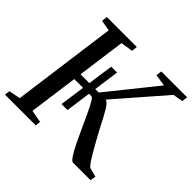

<svg xmlns="http://www.w3.org/2000/svg" viewBox="-181 -933 1124 1124"><g transform="rotate(45 381.0 -371.5)"><path d="M272 -195 323 -555.5H371.5L321.5 -195ZM562.5 0Q551.5 0 534.8 -25.2Q518 -50.5 498.2 -90.8Q478.5 -131 458.2 -175.8Q438 -220.5 419.2 -260.8Q400.5 -301 386 -326.2Q371.5 -351.5 363.5 -351.5H203.5L209.5 -397H378.5L619 -696.5L545.5 -707.5L550 -743H764L759.5 -707.5L697.5 -696.5L403 -358L430.5 -397Q441.5 -397 452.2 -387.2Q463 -377.5 474.2 -359.2Q485.5 -341 498.8 -315.8Q512 -290.5 528 -259.5Q547.5 -223 567 -187.5Q586.5 -152 603.8 -122.8Q621 -93.5 634.5 -74Q648 -54.5 656.5 -49.5L713 -34.5L707 0ZM-1.5 0 3 -32.5 74.5 -46.5 162 -695.5 95.5 -707.5 99.5 -743H347.5L343.5 -707.5L268 -695.5L180 -46.5L257 -32.5L254 0Z"/></g></svg>

Font: Merriweather 60pt
Style: Italic
Weight: 400
Italic angle: -7.8°
Version: Version 2.101